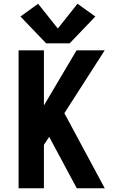

<svg xmlns="http://www.w3.org/2000/svg" viewBox="-20 -1003 616 1023"><path d="M79 0H214V-231L242 -274L389 0H538L323 -400L538 -735H388L214 -441V-735H79ZM226 -772H351L488 -915L393 -983L288 -851L183 -983L89 -915Z"/></svg>

Font: Iosevka Sparkle Extrabold
Style: Regular
Weight: 800
Designer: Belleve Invis
Foundry: Belleve Invis
Version: Version 4.5.0; ttfautohint (v1.8.3)